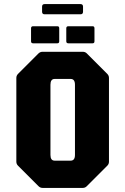

<svg xmlns="http://www.w3.org/2000/svg" viewBox="-20 -920 614 940"><path d="M188.5 0Q177 0 168.5 -8.5L68.5 -108.5Q60 -116.5 60 -128.5V-538.5Q60 -550 68.5 -558.5L168.5 -658.5Q177 -666.5 188.5 -666.5H385Q397 -666.5 405 -658.5L505 -558.5Q513.5 -550 513.5 -538.5V-128.5Q513.5 -116.5 505 -108.5L405 -8.5Q397 0 385 0ZM247.5 -133.5H326Q347 -133.5 347 -161.5V-505Q347 -533.5 326 -533.5H247.5Q227 -533.5 227 -505V-161.5Q227 -133.5 247.5 -133.5ZM142 -708Q132 -708 132 -718V-781.5Q132 -791.5 142 -791.5H261Q270 -791.5 270 -781.5V-718Q270 -708 261 -708ZM314.5 -708Q304.5 -708 304.5 -718V-781.5Q304.5 -791.5 314.5 -791.5H433.5Q442.5 -791.5 442.5 -781.5V-718Q442.5 -708 433.5 -708ZM198.5 -850Q186 -850 186 -862.5V-887.5Q186 -900 198.5 -900H374Q386.5 -900 386.5 -887.5V-862.5Q386.5 -850 374 -850Z"/></svg>

Font: Jaro
Style: Regular
Weight: 400
Designer: Agyei Archer, Celine Hurka, Mirko Velimirović
Version: Version 1.000